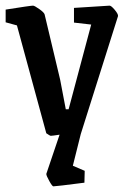

<svg xmlns="http://www.w3.org/2000/svg" viewBox="-21 -478 456 680"><path d="M143 138 190 -1Q164 3 159 3Q156 3 143 -6L39 -388L-1 -399V-444Q87 -458 96 -458Q101 -458 118 -446Q135 -434 137 -427L192 -196L212 -91H222L302 -391L241 -398V-450L367 -458Q373 -458 385.5 -443Q398 -428 397 -421L265 -3L237 109L279 127L278 169Q177 182 168 182Q164 182 153.5 163Q143 144 143 138Z"/></svg>

Font: Grenze Medium
Style: Regular
Weight: 500
Designer: Renata Polastri
Foundry: Omnibus-Type
Version: Version 1.002; ttfautohint (v1.8)